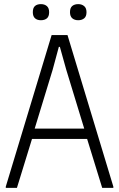

<svg xmlns="http://www.w3.org/2000/svg" viewBox="-20 -910 577 930"><path d="M8 -6 230 -740H307L529 -6V0H475L402 -237H135L62 0H8ZM388 -287 301 -572 270 -683H265L235 -572L148 -287ZM178 -812Q160 -812 149.5 -821.5Q139 -831 139 -851Q139 -872 149.5 -881Q160 -890 178 -890Q196 -890 207 -880.5Q218 -871 218 -851Q218 -830 207 -821Q196 -812 178 -812ZM359 -812Q341 -812 330 -821.5Q319 -831 319 -851Q319 -872 330 -881Q341 -890 359 -890Q376 -890 387.5 -880.5Q399 -871 399 -851Q399 -830 387.5 -821Q376 -812 359 -812Z"/></svg>

Font: Encode Sans Compressed
Style: Light
Weight: 300
Designer: Pablo Impallari, Andres Torresi
Foundry: Pablo Impallari, Andres Torresi
Version: Version 1.000; ttfautohint (v1.00) -l 8 -r 50 -G 200 -x 14 -